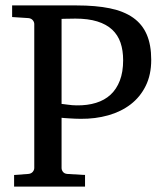

<svg xmlns="http://www.w3.org/2000/svg" viewBox="-20 -691 619 711"><path d="M436 -467.8Q436 -504.4 426.3 -533Q416.5 -561.5 395.3 -581.3Q374 -601.1 340.3 -611.6Q306.6 -622.1 258.8 -622.1Q252 -622.1 243.2 -621.8Q234.4 -621.6 226.6 -621.6Q217.8 -621.1 208 -621.1V-306.2Q209 -306.2 215.3 -305.4Q221.7 -304.7 230 -303.5Q238.3 -302.2 247.6 -301.5Q256.8 -300.8 264.2 -300.8Q303.7 -300.3 335.4 -310.1Q367.2 -319.8 389.4 -340.3Q411.6 -360.8 423.8 -392.6Q436 -424.3 436 -467.8ZM540 -469.2Q540 -414.1 519.5 -372.8Q499 -331.5 463.6 -304.4Q428.2 -277.3 380.6 -263.9Q333 -250.5 278.8 -251Q269 -251 257.6 -251.5Q246.1 -252 235.6 -252.7Q225.1 -253.4 217.5 -253.9Q210 -254.4 208 -254.9V-68.8Q208 -61.5 213.1 -54.7Q218.3 -47.9 229 -46.9L294.9 -43V0H32.2V-43L85 -46.9Q95.7 -47.9 101.3 -54.7Q106.9 -61.5 106.9 -68.8V-602.1Q106.9 -609.4 101.3 -616.2Q95.7 -623 85 -624L24.9 -627.9V-670.9H264.2Q335 -670.9 387 -660.2Q439 -649.4 472.9 -625.5Q506.8 -601.6 523.4 -563.2Q540 -524.9 540 -469.2Z"/></svg>

Font: BabelStone Ogham Pictish
Style: Italic
Weight: 400
Italic angle: -30°
Designer: Andrew West
Foundry: BabelStone
Version: Version 1.02 March 14, 2022